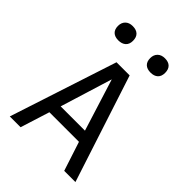

<svg xmlns="http://www.w3.org/2000/svg" viewBox="-245 -986 1105 1105"><g transform="rotate(45 307.0 -434.0)"><path d="M111.8 -809.1Q111.8 -835.9 128.2 -852.1Q144.5 -868.2 172.9 -868.2Q202.6 -868.2 218.3 -853Q233.9 -837.9 233.9 -809.1Q233.9 -780.8 217.3 -765.9Q200.7 -751 171.9 -751Q143.1 -751 127.4 -765.9Q111.8 -780.8 111.8 -809.1ZM374 -809.1Q374 -835.9 390.4 -852.1Q406.7 -868.2 435.1 -868.2Q464.4 -868.2 479.7 -853Q495.1 -837.9 495.1 -809.1Q495.1 -780.8 479 -765.9Q462.9 -751 434.1 -751Q405.3 -751 389.6 -765.9Q374 -780.8 374 -809.1ZM127.9 0H40L253.9 -654.8H360.8L574.2 0H482.9L424.8 -178.2H184.1ZM206.1 -248H403.8L304.2 -565.9Z"/></g></svg>

Font: IntelOne Mono
Style: Regular
Weight: 400
Designer: Fred Shallcrass
Foundry: Frere-Jones Type LLC
Version: Version 1.200;hotconv 1.1.0;makeotfexe 2.6.0;FJTRelease1.2